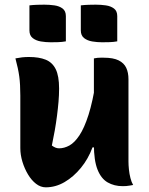

<svg xmlns="http://www.w3.org/2000/svg" viewBox="-20 -792 640 822"><path d="M104 -548Q147 -548 175.5 -536.5Q204 -525 218.5 -496Q233 -467 233 -413Q233 -385 230.5 -356Q228 -327 224 -296Q220 -265 214.5 -233.5Q209 -202 202 -169Q210 -163 217.5 -160Q225 -157 233 -157Q255 -157 277 -169Q299 -181 320 -212.5Q341 -244 359 -300.5Q377 -357 391 -446V-161H376Q358 -112 326.5 -73.5Q295 -35 256.5 -12.5Q218 10 176 10Q154 10 134.5 -5Q115 -20 100 -45Q85 -70 76 -99.5Q67 -129 67 -158Q67 -196 67 -233.5Q67 -271 67 -308.5Q67 -346 67 -383Q67 -431 62.5 -464.5Q58 -498 46 -542Q61 -545 74.5 -546.5Q88 -548 104 -548ZM424 -545Q465 -545 488 -533.5Q511 -522 520.5 -501.5Q530 -481 530 -453Q530 -387 530 -327.5Q530 -268 530 -212.5Q530 -157 530 -101Q530 -85 532 -66Q534 -47 538.5 -29.5Q543 -12 550 0Q543 1 535.5 2.5Q528 4 520.5 4.5Q513 5 505 5Q469 5 441 -11Q413 -27 397.5 -66Q382 -105 382 -173Q382 -237 382 -302Q382 -367 382 -428.5Q382 -490 382 -542Q392 -544 398 -544.5Q404 -545 410.5 -545Q417 -545 424 -545ZM106 -769Q122 -771 139.5 -771.5Q157 -772 170 -772Q192 -772 213 -769Q234 -766 248 -755.5Q262 -745 262 -723V-615Q246 -612 228.5 -611.5Q211 -611 197 -611Q176 -611 155 -614.5Q134 -618 120 -629Q106 -640 106 -662ZM326 -769Q342 -771 359.5 -771.5Q377 -772 390 -772Q412 -772 433 -769Q454 -766 468 -755.5Q482 -745 482 -723V-615Q466 -612 448.5 -611.5Q431 -611 417 -611Q396 -611 375 -614.5Q354 -618 340 -629Q326 -640 326 -662Z"/></svg>

Font: Recursive Monospace Casual ExtraBold
Style: Regular
Weight: 800
Version: Version 1.047